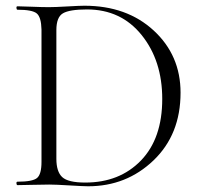

<svg xmlns="http://www.w3.org/2000/svg" viewBox="-20 -647 695 671"><path d="M288 4Q272 4 223 1Q174 -2 152 -2Q129 -2 91.5 -1Q54 0 41 0Q38 0 37.5 -6Q37 -12 41 -12Q94 -12 109.5 -25Q125 -38 125 -81V-544Q124 -587 108.5 -600Q93 -613 41 -613Q38 -613 37.5 -619Q37 -625 41 -625Q54 -625 91 -623.5Q128 -622 151 -622Q172 -622 215.5 -624.5Q259 -627 275 -627Q423 -627 517 -540.5Q611 -454 611 -323Q611 -177 516.5 -86.5Q422 4 288 4ZM278 -9Q398 -9 472.5 -86Q547 -163 547 -301Q547 -435 475 -524.5Q403 -614 284 -614Q223 -614 200 -600.5Q177 -587 177 -542V-92Q177 -47 197.5 -28Q218 -9 278 -9Z"/></svg>

Font: Cormorant Upright Light
Style: Regular
Weight: 300
Designer: Christian Thalmann (Catharsis Fonts)
Foundry: Catharsis Fonts
Version: Version 3.302;PS 003.302;hotconv 1.0.88;makeotf.lib2.5.64775